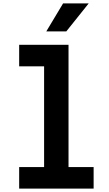

<svg xmlns="http://www.w3.org/2000/svg" viewBox="-20 -1112 640 1132"><path d="M93 -848H384V-127H532V0H93V-127H240V-721H93ZM253 -927 352 -1092H503L371 -927Z"/></svg>

Font: Martian Mono Condensed SemiBold
Style: Regular
Weight: 600
Width: 3
Designer: Roman Shamin
Foundry: Evil Martians
Version: Version 1.000